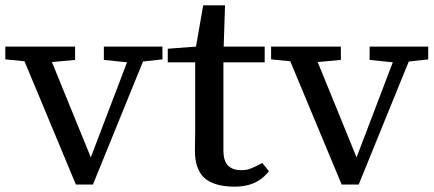

<svg xmlns="http://www.w3.org/2000/svg" viewBox="-28 -687 1631 721"><path d="M312 6H267H257L64 -457L-8 -464V-474V-512H254V-472V-462L167 -454L313 -96L449 -453L362 -462V-512H582V-464L509 -456L321 6Z M738 -20Q704 -54 704 -120L705 -202V-453H602V-494V-504L708 -512L735 -667H817L812 -512H966V-453H811V-123Q811 -82 828.5 -65Q846 -48 877 -48Q898 -48 913.5 -54Q929 -60 957 -75L982 -44L976 -37Q932 14 854 14Q775 14 738 -20Z M1310 6H1265H1255L1062 -457L990 -464V-474V-512H1252V-472V-462L1165 -454L1311 -96L1447 -453L1360 -462V-512H1580V-464L1507 -456L1319 6Z"/></svg>

Font: Early Summer Mincho Screen
Style: Regular
Weight: 400
Designer: GuiWonder
Version: Version 1.002